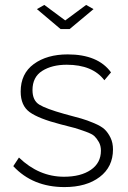

<svg xmlns="http://www.w3.org/2000/svg" viewBox="-20 -750 519 780"><path d="M160 -730 245 -667 330 -730 360 -713 263 -632H226L130 -713ZM242 10Q113 10 34 -75L57 -110Q138 -32 240 -32Q308 -32 349 -60Q390 -88 390 -138Q390 -158 381.5 -173Q373 -188 363.5 -197Q354 -206 327.5 -215.5Q301 -225 284 -230Q267 -235 226 -245Q137 -268 100.5 -294.5Q64 -321 64 -378Q64 -451 117.5 -490Q171 -529 255 -529Q378 -529 431 -456L404 -424Q356 -487 251 -487Q191 -487 151.5 -462Q112 -437 112 -384Q112 -342 139.5 -325Q167 -308 242 -287Q287 -275 310 -268.5Q333 -262 362.5 -249.5Q392 -237 405.5 -224Q419 -211 429 -190.5Q439 -170 439 -143Q439 -72 385 -31Q331 10 242 10Z"/></svg>

Font: Raleway-v4020 Light
Style: Regular
Weight: 300
Designer: Matt McInerney, Pablo Impallari, Rodrigo Fuenzalida
Foundry: Matt McInerney, Pablo Impallari, Rodrigo Fuenzalida
Version: Version 4.020;PS 004.020;hotconv 1.0.88;makeotf.lib2.5.64775